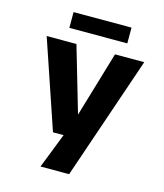

<svg xmlns="http://www.w3.org/2000/svg" viewBox="-125 -759 901 1053"><g transform="rotate(15 325.0 -232.5)"><path d="M205 200 296 -32.5 352.5 1H222.5L52.5 -500H221.5L343 -84H317L440.5 -500H606.5L367.5 200ZM161 -575.5V-665H490V-575.5Z"/></g></svg>

Font: Trispace Thin
Style: Bold
Weight: 700
Version: Version 1.210